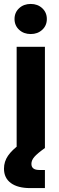

<svg xmlns="http://www.w3.org/2000/svg" viewBox="-34 -754 299 978"><path d="M50.8 0V-515.6H194.8V0ZM120.1 204.1Q56.6 204.1 21.5 178.5Q-13.7 152.8 -13.7 105Q-13.7 69.3 6.6 39.6Q26.9 9.8 68.4 -20L194.8 0Q155.8 27.8 140.9 45.2Q126 62.5 126 80.6Q126 111.8 166 111.8H194.8V204.1ZM122.6 -580.6Q86.9 -580.6 63.5 -602.3Q40 -624 40 -657.2Q40 -690.4 63.5 -712.2Q86.9 -733.9 122.6 -733.9Q157.7 -733.9 181.2 -712.2Q204.6 -690.4 204.6 -657.2Q204.6 -624 181.2 -602.3Q157.7 -580.6 122.6 -580.6Z"/></svg>

Font: Inter Display
Style: Bold
Weight: 700
Designer: Rasmus Andersson
Foundry: rsms
Version: Version 4.001;git-9221beed3